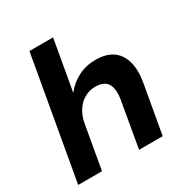

<svg xmlns="http://www.w3.org/2000/svg" viewBox="-165 -846 939 978"><g transform="rotate(-30 304.0 -357.5)"><path d="M16 0 142 -715H281L229 -420H230Q262 -461 308 -484.5Q354 -508 410 -508Q472 -508 510 -481.5Q548 -455 562 -403.5Q576 -352 562 -277L513 0H374L420 -264Q431 -325 412.5 -357.5Q394 -390 340 -390Q307 -390 278 -374Q249 -358 229 -328Q209 -298 201 -256L156 0Z"/></g></svg>

Font: DM Sans 28pt ExtraBold
Style: Italic
Weight: 800
Italic angle: -10°
Version: Version 4.004;gftools[0.9.30]